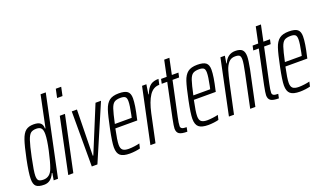

<svg xmlns="http://www.w3.org/2000/svg" viewBox="-73 -1203 2820 1671"><g transform="rotate(-20 1336.5 -367.5)"><path d="M16 -78Q16 -132 41 -255Q64 -367 82.5 -421Q101 -475 128 -496.5Q155 -518 201 -518Q243 -518 263 -502Q283 -486 283 -450H288L349 -743H397L240 0H200L211 -65H206Q175 8 111 8Q59 8 37.5 -10.5Q16 -29 16 -78ZM208 -109Q227 -161 248 -257Q269 -353 269 -404Q269 -442 255.5 -458Q242 -474 211 -474Q176 -474 158 -459Q140 -444 125 -399.5Q110 -355 89 -255Q63 -131 63 -92Q63 -58 76 -47Q89 -36 120 -36Q183 -36 208 -109Z M473 -663 490 -743H540L523 -663ZM335 0 442 -510H490L382 0Z M553 0V-510H601L593 -85H598L773 -510H824L605 0Z M790 -90Q790 -137 814 -254Q837 -367 854 -418.5Q871 -470 901.5 -494Q932 -518 990 -518Q1046 -518 1069.5 -499.5Q1093 -481 1093 -436Q1093 -375 1065 -256L1062 -241H859Q837 -137 837 -97Q837 -62 854 -48Q871 -34 909 -34Q932 -34 962 -38Q992 -42 1010 -47L1000 -4Q983 1 955.5 4.5Q928 8 904 8Q843 8 816.5 -14Q790 -36 790 -90ZM1024 -279 1030 -306Q1047 -387 1047 -425Q1047 -456 1034 -466Q1021 -476 992 -476Q953 -476 933.5 -462.5Q914 -449 901 -410.5Q888 -372 868 -279Z M1204 -510H1244L1230 -421H1234Q1257 -478 1285 -498Q1313 -518 1359 -518L1348 -467Q1291 -467 1255.5 -413.5Q1220 -360 1198 -259L1143 0H1096Z M1342 -63Q1342 -83 1356 -153L1422 -468H1371L1380 -510H1432L1463 -658H1511L1480 -510H1541L1532 -468H1471L1403 -149Q1391 -94 1391 -68Q1391 -54 1402.5 -46.5Q1414 -39 1446 -39L1438 0Q1384 0 1363 -14.5Q1342 -29 1342 -63Z M1517 -90Q1517 -137 1541 -254Q1564 -367 1581 -418.5Q1598 -470 1628.5 -494Q1659 -518 1717 -518Q1773 -518 1796.5 -499.5Q1820 -481 1820 -436Q1820 -375 1792 -256L1789 -241H1586Q1564 -137 1564 -97Q1564 -62 1581 -48Q1598 -34 1636 -34Q1659 -34 1689 -38Q1719 -42 1737 -47L1727 -4Q1710 1 1682.5 4.5Q1655 8 1631 8Q1570 8 1543.5 -14Q1517 -36 1517 -90ZM1751 -279 1757 -306Q1774 -387 1774 -425Q1774 -456 1761 -466Q1748 -476 1719 -476Q1680 -476 1660.5 -462.5Q1641 -449 1628 -410.5Q1615 -372 1595 -279Z M1930 -510H1971L1960 -442H1964Q1996 -518 2069 -518Q2113 -518 2132.5 -499.5Q2152 -481 2152 -438Q2152 -404 2137 -326L2068 0H2020L2085 -310Q2093 -348 2098 -378.5Q2103 -409 2103 -426Q2103 -455 2092 -464.5Q2081 -474 2051 -474Q2013 -474 1990.5 -447.5Q1968 -421 1955.5 -380.5Q1943 -340 1927 -266L1870 0H1823Z M2190 -63Q2190 -83 2204 -153L2270 -468H2219L2228 -510H2280L2311 -658H2359L2328 -510H2389L2380 -468H2319L2251 -149Q2239 -94 2239 -68Q2239 -54 2250.5 -46.5Q2262 -39 2294 -39L2286 0Q2232 0 2211 -14.5Q2190 -29 2190 -63Z M2365 -90Q2365 -137 2389 -254Q2412 -367 2429 -418.5Q2446 -470 2476.5 -494Q2507 -518 2565 -518Q2621 -518 2644.5 -499.5Q2668 -481 2668 -436Q2668 -375 2640 -256L2637 -241H2434Q2412 -137 2412 -97Q2412 -62 2429 -48Q2446 -34 2484 -34Q2507 -34 2537 -38Q2567 -42 2585 -47L2575 -4Q2558 1 2530.5 4.5Q2503 8 2479 8Q2418 8 2391.5 -14Q2365 -36 2365 -90ZM2599 -279 2605 -306Q2622 -387 2622 -425Q2622 -456 2609 -466Q2596 -476 2567 -476Q2528 -476 2508.5 -462.5Q2489 -449 2476 -410.5Q2463 -372 2443 -279Z"/></g></svg>

Font: Saira Ultra Condensed Light
Style: Italic
Weight: 300
Width: 1
Italic angle: -12°
Designer: Hector Gatti with collaboration of the Omnibus-Type team
Foundry: Omnibus-Type
Version: Version 1.001; ttfautohint (v1.8)